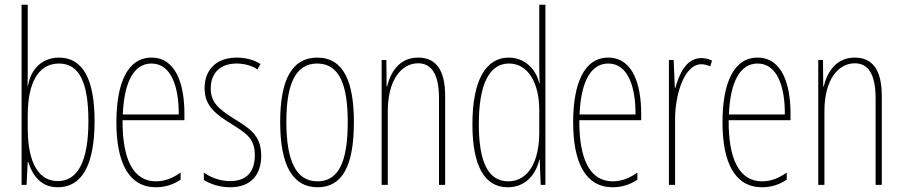

<svg xmlns="http://www.w3.org/2000/svg" viewBox="-20 -780 3809 810"><path d="M97 -481V-760H71V0H92L97 -97H99C119 -34 157 10 224 10C325 10 379 -83 379 -269C379 -445 330 -537 229 -537C158 -537 110 -489 98 -418H96C97 -435 97 -459 97 -481ZM229 -512C316 -512 353 -429 353 -269C353 -96 306 -16 224 -16C149 -16 97 -83 97 -239V-294C97 -426 139 -512 229 -512Z M619 -537C518 -537 471 -429 471 -264C471 -94 523 10 638 10C679 10 714 -3 742 -22V-52C707 -27 673 -15 638 -15C543 -15 496 -106 497 -273H758V-301C758 -421 724 -537 619 -537ZM619 -512C702 -512 735 -414 734 -297H498C504 -442 549 -512 619 -512Z M1082 -123C1082 -210 1032 -239 966 -280C902 -320 869 -349 869 -407C869 -475 913 -512 978 -512C1010 -512 1044 -503 1066 -487L1079 -510C1053 -527 1017 -537 979 -537C886 -537 843 -479 843 -408C843 -330 894 -296 961 -254C1020 -217 1055 -195 1055 -125C1055 -56 1021 -16 951 -16C909 -16 869 -31 840 -52V-21C863 -6 902 10 951 10C1039 10 1082 -43 1082 -123Z M1473 -264C1473 -433 1431 -537 1318 -537C1212 -537 1162 -444 1162 -266C1162 -80 1216 10 1320 10C1422 10 1473 -77 1473 -264ZM1188 -266C1188 -424 1226 -512 1318 -512C1414 -512 1447 -418 1447 -265C1447 -94 1407 -15 1319 -15C1229 -15 1188 -102 1188 -266Z M1744 -537C1664 -537 1627 -474 1613 -415H1611L1610 -527H1590V0H1616V-311C1616 -445 1675 -513 1744 -513C1798 -513 1832 -471 1832 -365V0H1858V-375C1858 -488 1817 -537 1744 -537Z M2122 10C2203 10 2243 -52 2255 -106H2257L2261 0H2281V-760H2255V-497C2255 -475 2256 -454 2257 -429H2255C2244 -479 2201 -537 2126 -537C2029 -537 1973 -440 1973 -256C1973 -82 2023 10 2122 10ZM2124 -15C2036 -15 2000 -104 2000 -256C2000 -424 2044 -512 2127 -512C2207 -512 2255 -432 2255 -315V-221C2255 -97 2208 -15 2124 -15Z M2546 -537C2445 -537 2398 -429 2398 -264C2398 -94 2450 10 2565 10C2606 10 2641 -3 2669 -22V-52C2634 -27 2600 -15 2565 -15C2470 -15 2423 -106 2424 -273H2685V-301C2685 -421 2651 -537 2546 -537ZM2546 -512C2629 -512 2662 -414 2661 -297H2425C2431 -442 2476 -512 2546 -512Z M2939 -535C2872 -535 2844 -462 2829 -409H2827L2822 -527H2802V0H2828V-277C2828 -380 2866 -509 2939 -509C2953 -509 2968 -504 2976 -500L2984 -524C2970 -532 2952 -535 2939 -535Z M3176 -537C3075 -537 3028 -429 3028 -264C3028 -94 3080 10 3195 10C3236 10 3271 -3 3299 -22V-52C3264 -27 3230 -15 3195 -15C3100 -15 3053 -106 3054 -273H3315V-301C3315 -421 3281 -537 3176 -537ZM3176 -512C3259 -512 3292 -414 3291 -297H3055C3061 -442 3106 -512 3176 -512Z M3586 -537C3506 -537 3469 -474 3455 -415H3453L3452 -527H3432V0H3458V-311C3458 -445 3517 -513 3586 -513C3640 -513 3674 -471 3674 -365V0H3700V-375C3700 -488 3659 -537 3586 -537Z"/></svg>

Font: Noto Sans Gurmukhi UI ExtraCondensed Thin
Style: Regular
Weight: 100
Width: 2
Designer: Jelle Bosma - Monotype Design Team
Foundry: Monotype Imaging Inc.
Version: Version 2.004